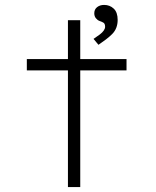

<svg xmlns="http://www.w3.org/2000/svg" viewBox="-20 -760 633 780"><path d="M256 0V-678H306V0ZM89 -474V-520H494V-474ZM380 -578 360 -602Q375 -612 385.5 -620Q396 -628 401.5 -636Q407 -644 407 -651Q407 -664 400 -668Q393 -672 384 -675Q376 -678 369.5 -686Q363 -694 363 -706Q363 -722 374.5 -731Q386 -740 403 -740Q426 -740 442 -725Q458 -710 458 -679Q458 -662 452.5 -647.5Q447 -633 435.5 -621.5Q424 -610 410 -599.5Q396 -589 380 -578Z"/></svg>

Font: Lexend Mega ExtraLight
Style: Regular
Weight: 250
Version: Version 1.007